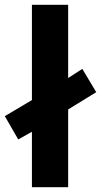

<svg xmlns="http://www.w3.org/2000/svg" viewBox="-33 -780 421 800"><path d="M100 0H251V-324L368 -396L310 -493L251 -455V-760H100V-363L-13 -296L43 -199L100 -231Z"/></svg>

Font: Noto Sans Lao UI
Style: Bold
Weight: 700
Designer: Monotype Design Team
Foundry: Monotype Imaging Inc.
Version: Version 2.000